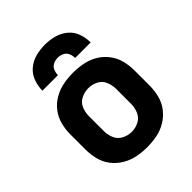

<svg xmlns="http://www.w3.org/2000/svg" viewBox="-210 -866 996 996"><g transform="rotate(-45 288.0 -368.0)"><path d="M288 8Q325 8 361 1Q397 -6 428.5 -25Q460 -44 482.5 -73Q505 -102 514 -138Q523 -174 523 -210V-320Q523 -357 514 -392.5Q505 -428 482.5 -457.5Q460 -487 428.5 -505.5Q397 -524 361 -531Q325 -538 288 -538Q252 -538 216 -531Q180 -524 148 -505.5Q116 -487 93.5 -457.5Q71 -428 62 -392.5Q53 -357 53 -320V-210Q53 -174 62 -138Q71 -102 93.5 -73Q116 -44 148 -25Q180 -6 216 1Q252 8 288 8ZM288 -105Q261 -105 235.5 -118Q210 -131 199 -157Q188 -183 188 -210V-320Q188 -348 199 -374Q210 -400 235.5 -412.5Q261 -425 288 -425Q316 -425 341 -412.5Q366 -400 377 -374Q388 -348 388 -320V-210Q388 -183 377 -157Q366 -131 341 -118Q316 -105 288 -105ZM111 -584H225Q225 -602 232 -618Q239 -634 255 -641.5Q271 -649 288 -649Q305 -649 321 -641.5Q337 -634 344 -618Q351 -602 351 -584H465Q465 -618 453.5 -650.5Q442 -683 415 -705Q388 -727 355 -735.5Q322 -744 288 -744Q254 -744 221 -735.5Q188 -727 161.5 -705Q135 -683 123 -650.5Q111 -618 111 -584Z"/></g></svg>

Font: Iosevka Sparkle Extrabold
Style: Regular
Weight: 800
Designer: Belleve Invis
Foundry: Belleve Invis
Version: Version 4.5.0; ttfautohint (v1.8.3)